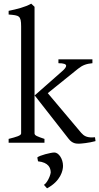

<svg xmlns="http://www.w3.org/2000/svg" viewBox="-20 -777 540 1045"><path d="M168 -257 170 -256 354 -21C374 5 396 5 410 5C419 5 465 1 500 -9L497 -30C491 -30 486 -29 481 -29C452 -29 437 -37 422 -54L240 -270L405 -403C430 -423 451 -430 483 -433V-454H298V-433C327 -433 340 -428 340 -419C340 -412 333 -402 319 -390L168 -257V-740L150 -757C116 -738 71 -727 27 -718V-698C84 -693 95 -693 95 -633V-51C95 -39 70 -32 27 -21V0H222V-21C184 -34 168 -39 168 -51ZM276 53C257 53 194 69 183 80L187 101C245 107 256 138 256 162C253 186 233 222 219 229L236 248C311 208 323 150 323 126C323 87 299 53 276 53Z"/></svg>

Font: Temporarium
Style: Regular
Weight: 400
Version: Version 1.1